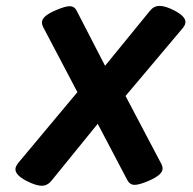

<svg xmlns="http://www.w3.org/2000/svg" viewBox="-20 -607 640 637"><path d="M595.2 -534.2Q595.2 -523.9 585.4 -512.7L396.5 -288.6L515.6 -62.5Q519.5 -54.7 519.5 -48.3Q519.5 -37.6 508.5 -27.6Q497.6 -17.6 472.7 -6.8Q441.9 6.3 426.8 6.3Q411.1 6.3 402.8 -8.8L304.2 -196.3L149.9 -6.3Q136.7 9.3 118.2 9.3Q99.6 9.3 67.9 -6.8Q31.2 -25.9 31.2 -45.4Q31.2 -54.7 40.5 -66.4L236.8 -301.3L123 -517.6Q119.1 -525.4 119.1 -532.2Q119.1 -543 129.9 -552.7Q140.6 -562.5 165.5 -573.2Q196.3 -586.4 210.9 -586.4Q227.1 -586.4 234.4 -571.3L328.6 -388.7L478 -571.8Q490.7 -587.4 509.8 -587.4Q529.3 -587.4 559.1 -571.8Q595.2 -552.7 595.2 -534.2Z"/></svg>

Font: Courier Prime Sans
Style: Bold Italic
Weight: 700
Italic angle: -10°
Designer: Alan Dague-Greene
Foundry: Quote-Unquote Apps
Version: Version 3.020